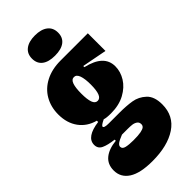

<svg xmlns="http://www.w3.org/2000/svg" viewBox="-268 -754 946 946"><g transform="rotate(-45 205.0 -281.0)"><path d="M7 40Q7 -3 36.5 -27Q66 -51 118 -56V-64Q75 -69 51.5 -80Q28 -91 28 -117Q28 -144 52 -160.5Q76 -177 122 -183V-192Q69 -206 39 -247Q9 -288 9 -348Q9 -400 32.5 -441Q56 -482 100.5 -505Q145 -528 205 -528H395V-405L265 -430V-422Q321 -409 348.5 -383Q376 -357 376 -317Q376 -280 355 -246Q334 -212 293.5 -190Q253 -168 197 -168Q164 -168 151 -173Q136 -166 128.5 -160.5Q121 -155 121 -151Q121 -146 129.5 -143.5Q138 -141 154 -141H229Q277 -141 313.5 -135Q350 -129 378.5 -102.5Q407 -76 407 -21Q407 59 344 101Q281 143 175 143Q91 143 49 116Q7 89 7 40ZM265 -25Q265 -39 254.5 -46Q244 -53 231 -54.5Q218 -56 201 -56H161Q133 -45 122.5 -37Q112 -29 112 -20Q112 -5 131.5 -0.5Q151 4 181 4Q215 4 233 0.5Q251 -3 258 -9Q265 -15 265 -25ZM227 -339Q227 -379 219 -401.5Q211 -424 194 -424Q177 -424 169.5 -402.5Q162 -381 162 -340Q162 -300 169.5 -279Q177 -258 194 -258Q211 -258 219 -278.5Q227 -299 227 -339ZM112 -634Q112 -668 136 -686.5Q160 -705 203 -705Q246 -705 270 -686.5Q294 -668 294 -634Q294 -600 270.5 -582Q247 -564 203 -564Q159 -564 135.5 -582Q112 -600 112 -634Z"/></g></svg>

Font: Bricolage Grotesque 96pt Condensed ExBd
Style: Regular
Weight: 800
Width: 3
Designer: Mathieu Triay
Foundry: Atelier Triay
Version: Version 1.001;Glyphs 3.2 (3207)